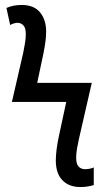

<svg xmlns="http://www.w3.org/2000/svg" viewBox="-20 -744 416 774"><path d="M304 10Q258 10 231.5 -17.5Q205 -45 205 -97Q205 -118 208.5 -144.5Q212 -171 218 -198L247 -333H28L74 -533Q77 -550 80.5 -568.5Q84 -587 84 -607Q84 -631 74.5 -641.5Q65 -652 50 -652Q44 -652 35.5 -649.5Q27 -647 21 -643L6 -712Q33 -724 67 -724Q117 -724 141.5 -694Q166 -664 166 -617Q166 -599 163.5 -578.5Q161 -558 155 -528L130 -410H350L298 -183Q294 -166 290.5 -145.5Q287 -125 287 -108Q287 -83 297 -72.5Q307 -62 322 -62Q334 -62 342.5 -64Q351 -66 358 -69V2Q349 5 335 7.5Q321 10 304 10Z"/></svg>

Font: Avrile Sans Condensed
Style: Regular
Weight: 400
Width: 3
Designer: Monotype Design Team
Foundry: Monotype Imaging Inc.
Version: Version 2.001;September 10, 2019;FontCreator 11.5.0.2425 64-